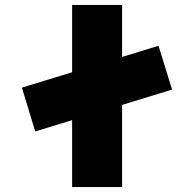

<svg xmlns="http://www.w3.org/2000/svg" viewBox="-20 -760 779 780"><path d="M123 -226 69 -404 624 -574 679 -396ZM273 0V-740H476V0Z"/></svg>

Font: Lexend Zetta Black
Style: Regular
Weight: 900
Designer: Bonnie Shaver-Troup, Thomas Jockin
Foundry: Lexend
Version: Version 1.007